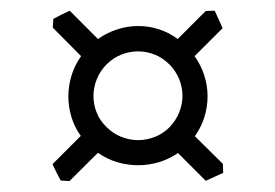

<svg xmlns="http://www.w3.org/2000/svg" viewBox="-20 -471 509 355"><path d="M177.2 -352.1Q165 -339.8 158.9 -324.5Q152.8 -309.1 152.8 -293.5Q152.8 -277.8 158.7 -262.9Q164.6 -248 176.8 -236.3Q189.5 -223.6 204.6 -217.8Q219.7 -211.9 235.4 -211.9Q251 -211.9 266.1 -217.8Q281.2 -223.6 293.5 -235.8Q305.2 -248 311.3 -263.2Q317.4 -278.3 317.4 -293.9Q317.4 -309.6 311.3 -324.7Q305.2 -339.8 293 -352.1Q280.8 -364.3 265.9 -370.1Q251 -376 235.4 -376Q219.7 -376 204.6 -370.1Q189.5 -364.3 177.2 -352.1ZM360.4 -136.7 309.1 -188Q292.5 -176.8 273.7 -171.1Q254.9 -165.5 235.4 -165.5Q215.8 -165.5 196.8 -171.1Q177.7 -176.8 161.1 -188.5L108.4 -136.2L92.3 -137.2Q88.4 -144 84.5 -151.9Q80.6 -159.7 77.1 -167.5L129.4 -219.7Q117.7 -235.8 112.1 -254.6Q106.4 -273.4 106.4 -293Q106.4 -312.5 112.3 -331.5Q118.2 -350.6 129.9 -367.2L77.6 -419.9L78.6 -436Q85.4 -439.9 93.3 -443.8Q101.1 -447.8 108.9 -451.2L161.1 -398.9Q177.7 -410.6 196.8 -416.7Q215.8 -422.9 235.4 -422.9Q254.9 -422.9 273.4 -417Q292 -411.1 308.6 -398.9L360.4 -450.7L377 -451.2L391.6 -418.9L339.8 -367.2Q351.6 -350.6 357.7 -331.5Q363.8 -312.5 363.8 -293Q363.8 -273.4 357.9 -254.6Q352.1 -235.8 340.3 -219.2L392.1 -168L392.6 -151.4Z"/></svg>

Font: Noto Serif Devanagari
Style: Regular
Weight: 400
Designer: Monotype Design Team
Foundry: Monotype Imaging Inc.
Version: Version 1.01